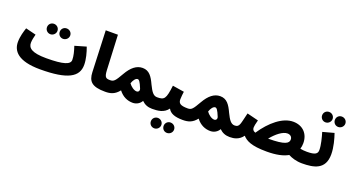

<svg xmlns="http://www.w3.org/2000/svg" viewBox="-60 -1528 4639 2534"><g transform="rotate(20 2259.5 -261.5)"><path d="M603 -461C644 -461 678 -494 678 -534C678 -576 644 -607 603 -607C562 -607 531 -576 531 -534C531 -494 562 -461 603 -461ZM425 -461C465 -461 499 -494 499 -534C499 -576 465 -607 425 -607C384 -607 352 -576 352 -534C352 -494 384 -461 425 -461ZM456 21C844 21 984 -65 984 -233C984 -311 959 -402 933 -472L775 -426C797 -360 814 -297 814 -241C814 -178 727 -145 482 -145C278 -145 223 -195 223 -267C223 -306 234 -349 244 -389L99 -425C82 -374 58 -298 58 -219C58 -96 142 21 456 21Z M1363 5C1424 5 1457 -29 1457 -80C1457 -124 1431 -161 1373 -161C1315 -161 1294 -171 1289 -271L1266 -760H1095L1118 -181C1123 -53 1176 5 1363 5Z M1363 5C1439 5 1498 -11 1556 -84C1612 -11 1683 18 1755 18C1807 18 1854 -10 1877 -53C1917 -14 1963 5 2023 5C2084 5 2118 -30 2118 -80C2118 -124 2092 -161 2033 -161C1980 -161 1950 -206 1907 -294C1862 -392 1818 -460 1724 -460C1640 -460 1570 -404 1509 -297C1444 -184 1427 -161 1373 -161ZM1641 -215C1657 -262 1684 -299 1712 -299C1731 -299 1749 -278 1783 -194C1794 -169 1783 -141 1752 -141C1715 -141 1666 -178 1641 -215Z M2023 5C2102 5 2189 -2 2245 -79C2275 -22 2339 5 2453 5C2515 5 2548 -29 2548 -80C2548 -124 2522 -161 2463 -161C2358 -161 2331 -186 2331 -241C2331 -279 2338 -322 2341 -350L2178 -376C2155 -182 2134 -161 2033 -161ZM2316 237C2357 237 2391 205 2391 164C2391 123 2357 91 2316 91C2275 91 2244 123 2244 164C2244 205 2275 237 2316 237ZM2138 237C2178 237 2212 205 2212 164C2212 123 2178 91 2138 91C2097 91 2065 123 2065 164C2065 205 2097 237 2138 237Z M2453 5C2529 5 2588 -11 2646 -84C2702 -11 2773 18 2845 18C2897 18 2944 -10 2967 -53C3007 -14 3053 5 3113 5C3174 5 3208 -30 3208 -80C3208 -124 3182 -161 3123 -161C3070 -161 3040 -206 2997 -294C2952 -392 2908 -460 2814 -460C2730 -460 2660 -404 2599 -297C2534 -184 2517 -161 2463 -161ZM2731 -215C2747 -262 2774 -299 2802 -299C2821 -299 2839 -278 2873 -194C2884 -169 2873 -141 2842 -141C2805 -141 2756 -178 2731 -215Z M3638 18C3769 18 3866 -3 3934 -42C3981 -17 4048 5 4128 5C4188 5 4222 -29 4222 -80C4222 -124 4196 -161 4137 -161C4101 -161 4070 -164 4043 -170C4051 -195 4055 -222 4055 -251C4055 -381 3971 -473 3834 -473C3687 -473 3531 -344 3412 -165C3375 -178 3368 -197 3368 -225C3368 -243 3374 -271 3389 -329L3229 -369C3189 -212 3193 -161 3123 -161L3113 5C3174 5 3244 -9 3295 -80C3344 -26 3418 18 3638 18ZM3815 -301C3859 -301 3883 -274 3883 -240C3883 -187 3835 -149 3597 -149C3669 -238 3752 -301 3815 -301Z M4413 -610C4454 -610 4488 -643 4488 -683C4488 -725 4454 -756 4413 -756C4372 -756 4341 -725 4341 -683C4341 -643 4372 -610 4413 -610ZM4235 -610C4275 -610 4309 -643 4309 -683C4309 -725 4275 -756 4235 -756C4194 -756 4162 -725 4162 -683C4162 -643 4194 -610 4235 -610ZM4128 5C4295 5 4452 -25 4452 -237C4452 -341 4420 -450 4396 -520L4238 -477C4259 -408 4285 -307 4285 -240C4285 -188 4257 -161 4138 -161Z"/></g></svg>

Font: Noto Sans Arabic UI SmCn Bk
Style: Regular
Weight: 900
Width: 4
Designer: Monotype Design Team, Nadine Chahine and Nizar Qandah
Foundry: Monotype Imaging Inc.
Version: Version 2.010